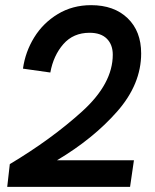

<svg xmlns="http://www.w3.org/2000/svg" viewBox="-20 -724 600 744"><path d="M417 -512Q417 -551 394 -574Q371 -597 327 -597Q264 -597 225.5 -553Q187 -509 175 -443L69 -458Q78 -523 112.5 -579Q147 -635 204 -669.5Q261 -704 333 -704Q422 -704 474.5 -653.5Q527 -603 527 -517Q527 -398 434.5 -292.5Q342 -187 201 -103H499L484 0H8L18 -88Q180 -185 298.5 -292.5Q417 -400 417 -512Z"/></svg>

Font: Hanken Grotesk SemiBold
Style: Italic
Weight: 600
Italic angle: -8°
Designer: Alfredo Marco Pradil
Foundry: Hanken Design Co.
Version: Version 3.014